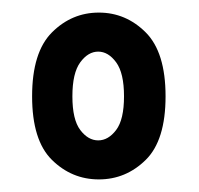

<svg xmlns="http://www.w3.org/2000/svg" viewBox="-20 -728 316 305"><path d="M137 -443Q94 -443 62.5 -474Q31 -505 31 -575Q31 -645 62.5 -676.5Q94 -708 137 -708Q180 -708 211.5 -676.5Q243 -645 243 -575Q243 -505 211.5 -474Q180 -443 137 -443ZM136 -505Q152 -505 164.5 -521.5Q177 -538 177 -575Q177 -612 164.5 -629Q152 -646 136 -646Q120 -646 107.5 -629Q95 -612 95 -575Q95 -538 107.5 -521.5Q120 -505 136 -505Z"/></svg>

Font: Asap Condensed VF Beta
Style: Regular
Weight: 400
Designer: Pablo Cosgaya
Foundry: Omnibus-Type
Version: Version 1.008